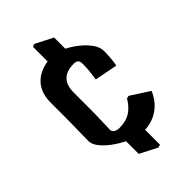

<svg xmlns="http://www.w3.org/2000/svg" viewBox="-212 -658 812 812"><g transform="rotate(-45 194.0 -251.5)"><path d="M227 89 149 49V-27Q120 -41 94 -60.5Q68 -80 52.5 -100.5Q37 -121 37 -139Q37 -152 37.5 -179Q38 -206 38.5 -235.5Q39 -265 39 -285V-367Q39 -425 69.5 -458.5Q100 -492 153 -500V-588L166 -592L244 -552V-485Q270 -472 295 -452Q320 -432 336.5 -409Q353 -386 353 -363Q353 -337 351 -317.5Q349 -298 346 -282L243 -302Q251 -350 251 -386Q251 -403 244.5 -409Q238 -415 224 -415Q138 -415 138 -329V-249Q138 -185 136.5 -155.5Q135 -126 135 -109Q135 -98 145 -92Q155 -86 170 -86Q207 -86 233 -101.5Q259 -117 280 -152L292 -155L376 -101Q356 -55 320.5 -30.5Q285 -6 240 -4V85Z"/></g></svg>

Font: Jaini Purva
Style: Regular
Weight: 400
Designer: Maithili Shingre, Girish Dalvi (Devanagari), Taresh Vohra (Latin)
Foundry: Ek Type
Version: Version 2.000; ttfautohint (v1.8.4.7-5d5b)